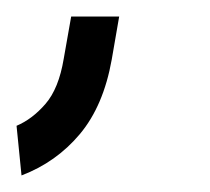

<svg xmlns="http://www.w3.org/2000/svg" viewBox="-60 -120 254 232"><path d="M75 -48Q65 8 36.5 42Q8 76 -34 92L-40 32Q-21 24 -5 5.5Q11 -13 17 -49L26 -100H84L75 -48Z"/></svg>

Font: Marvel
Style: Italic
Weight: 400
Italic angle: -12°
Designer: Carolina Trebol
Foundry: Carolina Trebol
Version: Version 1.001